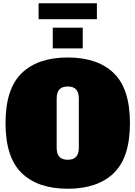

<svg xmlns="http://www.w3.org/2000/svg" viewBox="-20 -1145 832 1179"><path d="M14 -389Q14 -600 113.5 -696Q213 -792 396 -792Q579 -792 678.5 -696Q778 -600 778 -389Q778 -178 678.5 -82Q579 14 396 14Q213 14 113.5 -82Q14 -178 14 -389ZM464 -238V-540Q464 -578 447 -596Q430 -614 396 -614Q362 -614 345 -596Q328 -578 328 -540V-238Q328 -199 345 -181.5Q362 -164 396 -164Q430 -164 447 -182Q464 -200 464 -238ZM304 -848V-975H488V-848ZM217 -1027V-1125H575V-1027Z"/></svg>

Font: Alfa Slab One
Style: Regular
Weight: 400
Designer: JM Sole
Foundry: JM Sole
Version: Version 2.000